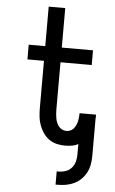

<svg xmlns="http://www.w3.org/2000/svg" viewBox="-62 -777 625 1041"><g transform="rotate(5 250.0 -256.0)"><path d="M281 223V151H291Q311 151 330 144.5Q349 138 362 123Q375 108 380 89Q385 70 385 50V-7Q369 2 350.5 5Q332 8 313 8Q290 8 267.5 2.5Q245 -3 226 -16.5Q207 -30 194 -49.5Q181 -69 173 -91Q165 -113 162.5 -136Q160 -159 160 -183V-440H70V-520H160V-735H250V-520H420V-440H250V-183Q250 -171 251 -159Q252 -147 254 -135.5Q256 -124 260.5 -112.5Q265 -101 272.5 -92Q280 -83 290.5 -77.5Q301 -72 313 -72Q324 -72 334.5 -76Q345 -80 352 -88Q359 -96 364 -106Q369 -116 371.5 -126Q374 -136 375.5 -147Q377 -158 377 -169V-174H466Q466 -172 466.5 -169.5Q467 -167 467 -164Q467 -162 466.5 -159.5Q466 -157 466 -155V50Q466 74 462 97Q458 120 447.5 140.5Q437 161 420 178Q403 195 382 205Q361 215 338 219Q315 223 291 223Z"/></g></svg>

Font: Iosevka SS18 Medium
Style: Regular
Weight: 500
Monospace: yes
Designer: Belleve Invis
Foundry: Belleve Invis
Version: Version 25.1.1; ttfautohint (v1.8.4)